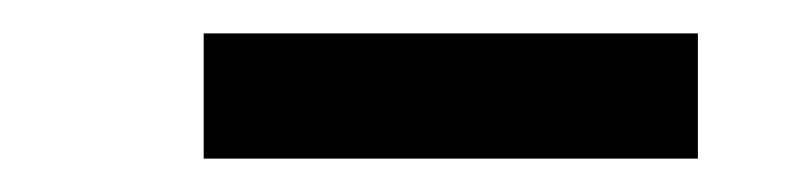

<svg xmlns="http://www.w3.org/2000/svg" viewBox="-20 -737 486 115"><path d="M102 -642V-717H398V-642Z"/></svg>

Font: Lexend Giga
Style: Regular
Weight: 400
Designer: Bonnie Shaver-Troup, Thomas Jockin
Foundry: Lexend
Version: Version 1.007